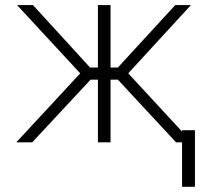

<svg xmlns="http://www.w3.org/2000/svg" viewBox="-20 -550 805 742"><path d="M290 -266.6 45.9 -530.3H107.4L328.1 -289.1H358.4V-530.3H407.2V-289.1H435.5L657.2 -530.3H717.8L475.6 -266.6L683.6 -41.5V-46.9H733.4V171.9H683.6V0H660.2L435.5 -242.2H407.2V0H358.4V-242.2H330.1L104.5 0H43Z"/></svg>

Font: Pretendard GOV ExtraLight
Style: Regular
Weight: 200
Designer: Base glyphs from Inter by Rasmus Andersson; Hangeul glyphs from Noto Sans CJK(Source Han Sans) by Jang Soo-young and Kan
Foundry: Kil Hyung-jin
Version: Version 1.309